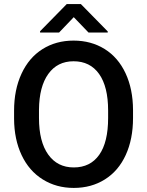

<svg xmlns="http://www.w3.org/2000/svg" viewBox="-20 -922 730 952"><path d="M514.2 -766.1V-760.7H418.9L345.7 -836.9L272.9 -760.7H178.7V-767.1L311 -901.9H380.9ZM639.6 -336.9Q639.6 -232.4 603.5 -153.6Q567.4 -74.7 500.2 -32.5Q433.1 9.8 345.7 9.8Q259.3 9.8 191.7 -32.5Q124 -74.7 87.2 -152.8Q50.3 -231 49.8 -333V-373Q49.8 -477.1 86.7 -556.6Q123.5 -636.2 190.7 -678.5Q257.8 -720.7 344.7 -720.7Q431.6 -720.7 498.8 -679Q565.9 -637.2 602.5 -558.8Q639.2 -480.5 639.6 -376.5ZM516.1 -374Q516.1 -492.2 471.4 -555.2Q426.8 -618.2 344.7 -618.2Q264.6 -618.2 219.5 -555.4Q174.3 -492.7 173.3 -377.9V-336.9Q173.3 -219.7 219 -155.8Q264.6 -91.8 345.7 -91.8Q427.7 -91.8 471.9 -154.3Q516.1 -216.8 516.1 -336.9Z"/></svg>

Font: TypoPRO Roboto
Style: Regular
Weight: 500
Designer: Google
Version: Version 2.136; 2016